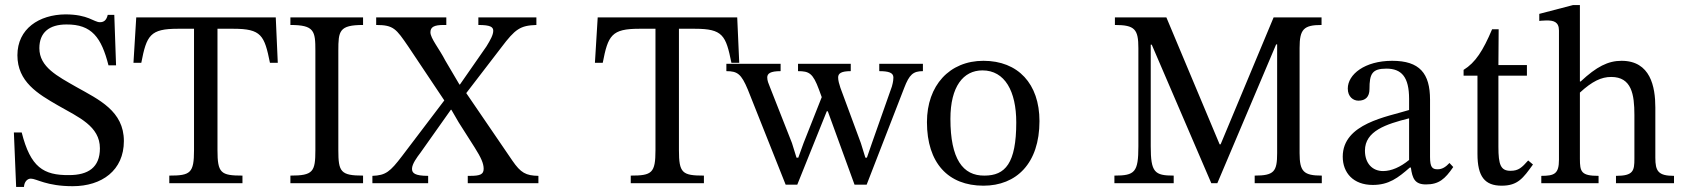

<svg xmlns="http://www.w3.org/2000/svg" viewBox="-20 -726 6676 761"><path d="M440 -467 433 -667H407C402 -646 392 -638 376 -638C352 -638 330 -669 239 -669C135 -668 49 -612 49 -507C49 -402 130 -354 210 -308C292 -261 376 -226 376 -138C376 -62 329 -32 254 -32C152 -31 101 -63 66 -201H35L44 15H75C76 -5 88 -18 102 -18C125 -18 164 12 268 12C384 12 471 -51 471 -167C471 -286 372 -331 283 -381C208 -424 136 -460 136 -535C136 -597 175 -629 243 -629C344 -630 382 -577 410 -467Z M1081 -477 1073 -657H520L509 -477H540C561 -586 575 -612 685 -612H749V-131C749 -40 735 -30 651 -30V0H941V-30C855 -30 842 -40 842 -131V-612H905C1016 -612 1028 -586 1050 -477Z M1230 -131C1230 -45 1221 -30 1131 -30V0H1419V-30C1330 -30 1321 -45 1321 -131V-525C1321 -603 1324 -627 1419 -627V-657H1131V-627C1226 -627 1230 -603 1230 -525Z M2114 0V-29C2064 -30 2044 -41 2011 -89L1828 -357L1967 -538C2022 -611 2042 -625 2106 -627V-657H1876V-627C1924 -627 1935 -619 1935 -604C1935 -588 1924 -568 1908 -542L1803 -391H1801L1745 -486C1721 -533 1686 -574 1686 -598C1686 -619 1701 -627 1738 -627H1749V-657H1471V-627C1540 -627 1550 -612 1598 -542L1741 -328L1574 -108C1526 -45 1509 -31 1456 -29V0H1677V-29C1624 -29 1613 -40 1613 -57C1613 -76 1633 -103 1646 -120L1767 -291H1769L1798 -241L1861 -142C1887 -101 1897 -78 1897 -57C1897 -35 1883 -29 1844 -29H1834V0Z M2910 -477 2902 -657H2349L2338 -477H2369C2390 -586 2404 -612 2514 -612H2578V-131C2578 -40 2564 -30 2480 -30V0H2770V-30C2684 -30 2671 -40 2671 -131V-612H2734C2845 -612 2857 -586 2879 -477Z M3638 -473H3465V-444C3502 -444 3521 -438 3521 -419C3521 -402 3516 -388 3515 -383L3436 -159L3416 -101H3410L3392 -159L3311 -378C3306 -393 3302 -407 3302 -419C3302 -435 3314 -444 3352 -444V-473H3143V-444C3187 -444 3202 -436 3226 -371L3237 -341L3165 -159L3144 -101H3137L3119 -159L3032 -380C3026 -395 3021 -406 3021 -419C3021 -435 3034 -444 3074 -444V-473H2859V-444C2903 -444 2918 -433 2944 -371L3094 6H3140L3257 -285H3261L3367 6H3415L3564 -378C3584 -430 3599 -444 3638 -444Z M3878 -485C3743 -485 3654 -387 3654 -242C3654 -80 3738 10 3878 10C4008 10 4100 -78 4100 -246C4100 -394 4015 -485 3878 -485ZM3874 -447C3963 -447 4008 -364 4008 -241C4008 -78 3964 -30 3882 -30C3796 -29 3747 -96 3747 -255C3747 -383 3798 -447 3874 -447Z M5219 0V-30C5147 -30 5131 -46 5131 -119V-536C5131 -610 5147 -627 5218 -627V-657H5028L4818 -154H4814L4603 -657H4399V-627C4478 -627 4492 -610 4492 -535V-146C4492 -43 4478 -30 4397 -30V0H4632V-30C4556 -30 4541 -43 4541 -146V-549H4545L4781 0H4805L5038 -550H5042V-119C5042 -46 5030 -30 4953 -30V0Z M5572 -62C5578 -18 5588 5 5632 5C5683 5 5707 -16 5740 -64L5725 -80C5711 -65 5697 -55 5678 -55C5657 -55 5648 -63 5648 -104V-331C5648 -435 5607 -485 5498 -485C5389 -485 5322 -431 5322 -375C5322 -342 5344 -327 5364 -327C5392 -327 5408 -342 5408 -373C5408 -433 5418 -454 5475 -454C5535 -454 5565 -421 5565 -334V-290C5479 -263 5302 -237 5302 -105C5302 -41 5344 7 5421 7C5485 7 5521 -21 5568 -62ZM5565 -92C5531 -64 5495 -48 5462 -48C5419 -48 5390 -79 5390 -129C5390 -207 5474 -234 5565 -257Z M6037 -90C6012 -62 5999 -49 5967 -49C5928 -49 5919 -73 5919 -144V-426H6032V-468H5919L5920 -610H5894C5858 -525 5828 -478 5781 -449V-426H5836V-116C5836 -26 5865 10 5932 10C5996 10 6017 -20 6056 -74Z M6242 -359C6291 -404 6327 -421 6366 -421C6447 -421 6458 -352 6458 -270V-97C6458 -49 6454 -29 6385 -29V0H6615V-29C6552 -29 6541 -48 6541 -101V-300C6541 -382 6522 -485 6407 -485C6354 -485 6308 -462 6245 -403H6242V-706H6215L6081 -671V-643C6081 -643 6094 -645 6110 -645C6137 -645 6159 -640 6159 -605V-93C6159 -37 6141 -29 6089 -29V0H6316V-29C6247 -29 6242 -45 6242 -97Z"/></svg>

Font: STIX Two Math
Style: Regular
Weight: 400
Designer: Ross Mills, John Hudson & Paul Hanslow, Tiro Typeworks Ltd; with portions MicroPress Inc., with additions and correction
Foundry: Tiro Typeworks Ltd
Version: Version 2.02 b142